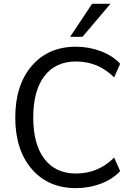

<svg xmlns="http://www.w3.org/2000/svg" viewBox="-20 -972 690 1001"><path d="M606.4 -80.1Q569.3 -39.1 507.3 -15.1Q445.3 8.8 376 8.8Q231.4 8.8 145.5 -90.8Q59.6 -190.4 59.6 -359.4Q59.6 -528.3 145.5 -628.4Q231.4 -728.5 376 -728.5Q444.3 -728.5 506.8 -704.6Q569.3 -680.7 606.4 -639.6L575.2 -568.4Q492.2 -651.4 376 -651.4Q269.5 -651.4 211.4 -575.2Q153.3 -499 153.3 -359.4Q153.3 -219.7 211.4 -143.6Q269.5 -67.4 376 -67.4Q492.2 -67.4 575.2 -150.4ZM345.7 -780.3 460 -952.1H555.7L410.2 -780.3Z"/></svg>

Font: Min Sans
Style: Regular
Weight: 400
Designer: Jinseong-Kim, NotoSansCJK, Nunito
Foundry: Jinseong-Kim
Version: Version 1.400;Glyphs 3.1.2 (3151)